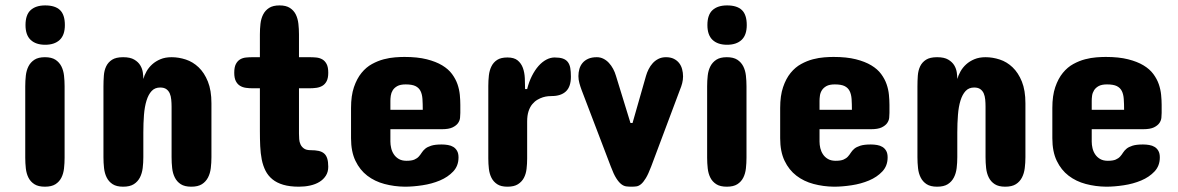

<svg xmlns="http://www.w3.org/2000/svg" viewBox="-20 -704 4441 724"><path d="M75.2 -378.9Q75.2 -399.4 77.4 -418.9Q79.6 -438.5 87.4 -453.9Q95.2 -469.2 109.9 -478.8Q124.5 -488.3 149.4 -488.3Q174.3 -488.3 189 -478.8Q203.6 -469.2 211.4 -453.9Q219.2 -438.5 221.4 -418.9Q223.6 -399.4 223.6 -378.9V-109.4Q223.6 -88.9 221.4 -69.1Q219.2 -49.3 211.4 -33.9Q203.6 -18.6 189 -9.3Q174.3 0 149.4 0Q124.5 0 109.9 -9.3Q95.2 -18.6 87.4 -33.9Q79.6 -49.3 77.4 -69.1Q75.2 -88.9 75.2 -109.4ZM224.6 -609.4Q224.6 -571.8 205.1 -553.5Q185.5 -535.2 150.4 -535.2Q115.2 -535.2 95.7 -553.5Q76.2 -571.8 76.2 -609.4Q76.2 -648.4 95.7 -666Q115.2 -683.6 150.4 -683.6Q188 -683.6 206.3 -666Q224.6 -648.4 224.6 -609.4Z M777.3 -111.3Q777.3 -90.3 774.9 -70.3Q772.5 -50.3 764.4 -34.7Q756.3 -19 741.5 -9.5Q726.6 0 701.2 0Q676.3 0 661.6 -9.5Q647 -19 639.2 -34.7Q631.3 -50.3 629.2 -70.3Q627 -90.3 627 -111.3V-301.8Q627 -315.4 625.7 -328.6Q624.5 -341.8 620.1 -351.8Q615.7 -361.8 607.2 -367.9Q598.6 -374 584 -374Q564 -374 551.8 -360.8Q539.6 -347.7 532.5 -324.7Q525.4 -301.8 522.9 -270.8Q520.5 -239.7 520.5 -204.1V-111.3Q520.5 -90.3 518.1 -70.3Q515.6 -50.3 507.6 -34.7Q499.5 -19 484.6 -9.5Q469.7 0 444.3 0Q419.4 0 404.8 -9.5Q390.1 -19 382.3 -34.7Q374.5 -50.3 372.3 -70.3Q370.1 -90.3 370.1 -111.3V-377.9Q370.1 -398.9 371.6 -418.7Q373 -438.5 380.4 -453.9Q387.7 -469.2 402.6 -478.8Q417.5 -488.3 444.3 -488.3Q471.2 -488.3 486.3 -479.2Q501.5 -470.2 509 -457.5Q516.6 -444.8 518.6 -430.7Q520.5 -416.5 520.5 -406.2Q524.4 -420.4 532.7 -435.1Q541 -449.7 554 -461.4Q566.9 -473.1 585 -480.7Q603 -488.3 627 -488.3Q653.8 -488.3 680.7 -479.5Q707.5 -470.7 729 -450.2Q750.5 -429.7 763.9 -396.5Q777.3 -363.3 777.3 -314.5Z M960 -488.3V-574.2Q960 -594.7 962.2 -614.3Q964.4 -633.8 972.2 -649.2Q980 -664.6 994.6 -674.1Q1009.3 -683.6 1034.2 -683.6Q1058.6 -683.6 1073.2 -674.1Q1087.9 -664.6 1095.5 -649.2Q1103 -633.8 1105.2 -614.3Q1107.4 -594.7 1107.4 -574.2V-488.3H1147.5Q1160.2 -488.3 1172.9 -487.1Q1185.5 -485.8 1195.6 -480Q1205.6 -474.1 1211.7 -462.4Q1217.8 -450.7 1217.8 -429.7Q1217.8 -409.7 1211.7 -397.9Q1205.6 -386.2 1195.6 -380.4Q1185.5 -374.5 1172.9 -372.8Q1160.2 -371.1 1147.5 -371.1H1107.4V-200.2Q1107.4 -190.4 1108.2 -179.4Q1108.9 -168.5 1113.3 -159.2Q1117.7 -149.9 1126.5 -143.8Q1135.3 -137.7 1151.4 -137.7Q1168.9 -137.7 1181.4 -135Q1193.8 -132.3 1201.9 -125.5Q1210 -118.7 1213.9 -106.4Q1217.8 -94.2 1217.8 -75.2Q1217.8 -55.7 1208.7 -41.5Q1199.7 -27.3 1184.6 -18.1Q1169.4 -8.8 1149.4 -4.4Q1129.4 0 1107.4 0Q1072.8 0 1048.1 -7.3Q1023.4 -14.6 1007.1 -28.1Q990.7 -41.5 981.2 -60.3Q971.7 -79.1 967 -102.5Q962.4 -126 961.2 -153.1Q960 -180.2 960 -210V-371.1H932.6Q919.9 -371.1 907.5 -372.8Q895 -374.5 885.3 -380.4Q875.5 -386.2 869.4 -397.9Q863.3 -409.7 863.3 -429.7Q863.3 -450.7 869.4 -462.4Q875.5 -474.1 885.3 -480Q895 -485.8 907.5 -487.1Q919.9 -488.3 932.6 -488.3Z M1715.8 -278.3Q1715.8 -270.5 1714.8 -260Q1713.9 -249.5 1707.3 -240Q1700.7 -230.5 1686.5 -223.6Q1672.4 -216.8 1646.5 -216.8H1452.1V-169.9Q1452.1 -158.2 1455.1 -145.5Q1458 -132.8 1465.1 -122.1Q1472.2 -111.3 1483.9 -104.5Q1495.6 -97.7 1512.7 -97.7Q1532.2 -97.7 1542.7 -102.3Q1553.2 -106.9 1559.3 -113.8Q1565.4 -120.6 1570.3 -128.4Q1575.2 -136.2 1583.3 -143.1Q1591.3 -149.9 1605.7 -154.5Q1620.1 -159.2 1645.5 -159.2Q1657.7 -159.2 1669.2 -157.2Q1680.7 -155.3 1689.5 -149.9Q1698.2 -144.5 1703.6 -135Q1709 -125.5 1709 -110.4Q1709 -78.6 1689 -57.4Q1668.9 -36.1 1638.7 -23.4Q1608.4 -10.7 1573 -5.4Q1537.6 0 1506.8 0Q1466.3 -0.5 1429.7 -10.3Q1393.1 -20 1365 -41.5Q1336.9 -63 1320.3 -97.7Q1303.7 -132.3 1303.7 -182.6V-296.9Q1303.7 -343.3 1314.7 -375.5Q1325.7 -407.7 1343.3 -429.2Q1360.8 -450.7 1382.8 -462.6Q1404.8 -474.6 1427.2 -480.5Q1449.7 -486.3 1470 -487.8Q1490.2 -489.3 1504.9 -489.3Q1554.2 -489.3 1589.1 -480.5Q1624 -471.7 1647.5 -457.5Q1670.9 -443.4 1684.6 -424.8Q1698.2 -406.2 1705.1 -386.5Q1711.9 -366.7 1713.9 -346.4Q1715.8 -326.2 1715.8 -308.6ZM1452.1 -290H1574.2Q1574.2 -313 1573 -330.8Q1571.8 -348.6 1565.7 -360.8Q1559.6 -373 1546.6 -379.4Q1533.7 -385.7 1509.8 -385.7Q1489.7 -385.7 1478.3 -379.4Q1466.8 -373 1460.9 -363.5Q1455.1 -354 1453.6 -343.3Q1452.1 -332.5 1452.1 -324.2Z M2132.8 -415Q2132.8 -377 2114 -359.4Q2095.2 -341.8 2060.5 -341.8Q2055.7 -341.8 2046.6 -341.1Q2037.6 -340.3 2027.3 -337.2Q2017.1 -334 2006.6 -327.9Q1996.1 -321.8 1987.3 -311.3Q1978.5 -300.8 1973.1 -284.7Q1967.8 -268.6 1967.8 -246.1V-106.4Q1967.8 -86.4 1965.6 -67.4Q1963.4 -48.3 1955.6 -33.4Q1947.8 -18.6 1933.1 -9.3Q1918.5 0 1893.6 0Q1869.1 0 1855 -9.3Q1840.8 -18.6 1833.3 -33.4Q1825.7 -48.3 1823.5 -67.4Q1821.3 -86.4 1821.3 -106.4V-379.9Q1821.3 -400.4 1823.5 -419.7Q1825.7 -439 1833.3 -454.1Q1840.8 -469.2 1855 -478.3Q1869.1 -487.3 1893.6 -487.3Q1918.5 -487.3 1931.9 -476.3Q1945.3 -465.3 1951.7 -448Q1958 -430.7 1959 -409.4Q1960 -388.2 1960 -368.2H1967.8Q1974.6 -395.5 1985.8 -417.7Q1997.1 -439.9 2010.7 -455.3Q2024.4 -470.7 2040 -479Q2055.7 -487.3 2071.3 -487.3Q2090.3 -487.3 2102.3 -483.2Q2114.3 -479 2121.1 -470.2Q2127.9 -461.4 2130.4 -447.8Q2132.8 -434.1 2132.8 -415Z M2435.5 -76.2Q2424.8 -47.9 2415.5 -32.5Q2406.2 -17.1 2397.5 -9.8Q2388.7 -2.4 2379.9 -1.2Q2371.1 0 2361.3 0Q2350.6 0 2341.3 -1.2Q2332 -2.4 2322.8 -9.5Q2313.5 -16.6 2303.7 -32Q2293.9 -47.4 2283.2 -76.2L2172.9 -365.2Q2168.5 -377 2164.8 -390.4Q2161.1 -403.8 2161.1 -417Q2161.1 -431.2 2164.8 -444.1Q2168.5 -457 2176.8 -466.8Q2185.1 -476.6 2198.2 -482.4Q2211.4 -488.3 2230.5 -488.3Q2244.1 -488.3 2255.6 -482.4Q2267.1 -476.6 2276.1 -466.8Q2285.2 -457 2292 -444.3Q2298.8 -431.6 2302.7 -418L2357.4 -240.2H2365.2L2416 -418Q2419.4 -430.2 2425.8 -442.9Q2432.1 -455.6 2441.2 -465.6Q2450.2 -475.6 2462.6 -481.9Q2475.1 -488.3 2491.2 -488.3Q2508.8 -488.3 2521 -482.2Q2533.2 -476.1 2541 -466.1Q2548.8 -456.1 2552.2 -442.9Q2555.7 -429.7 2555.7 -416Q2555.7 -403.3 2552.5 -390.6Q2549.3 -377.9 2543.9 -365.2Z M2646.5 -378.9Q2646.5 -399.4 2648.7 -418.9Q2650.9 -438.5 2658.7 -453.9Q2666.5 -469.2 2681.2 -478.8Q2695.8 -488.3 2720.7 -488.3Q2745.6 -488.3 2760.3 -478.8Q2774.9 -469.2 2782.7 -453.9Q2790.5 -438.5 2792.7 -418.9Q2794.9 -399.4 2794.9 -378.9V-109.4Q2794.9 -88.9 2792.7 -69.1Q2790.5 -49.3 2782.7 -33.9Q2774.9 -18.6 2760.3 -9.3Q2745.6 0 2720.7 0Q2695.8 0 2681.2 -9.3Q2666.5 -18.6 2658.7 -33.9Q2650.9 -49.3 2648.7 -69.1Q2646.5 -88.9 2646.5 -109.4ZM2795.9 -609.4Q2795.9 -571.8 2776.4 -553.5Q2756.8 -535.2 2721.7 -535.2Q2686.5 -535.2 2667 -553.5Q2647.5 -571.8 2647.5 -609.4Q2647.5 -648.4 2667 -666Q2686.5 -683.6 2721.7 -683.6Q2759.3 -683.6 2777.6 -666Q2795.9 -648.4 2795.9 -609.4Z M3334 -278.3Q3334 -270.5 3333 -260Q3332 -249.5 3325.4 -240Q3318.8 -230.5 3304.7 -223.6Q3290.5 -216.8 3264.6 -216.8H3070.3V-169.9Q3070.3 -158.2 3073.2 -145.5Q3076.2 -132.8 3083.3 -122.1Q3090.3 -111.3 3102.1 -104.5Q3113.8 -97.7 3130.9 -97.7Q3150.4 -97.7 3160.9 -102.3Q3171.4 -106.9 3177.5 -113.8Q3183.6 -120.6 3188.5 -128.4Q3193.4 -136.2 3201.4 -143.1Q3209.5 -149.9 3223.9 -154.5Q3238.3 -159.2 3263.7 -159.2Q3275.9 -159.2 3287.4 -157.2Q3298.8 -155.3 3307.6 -149.9Q3316.4 -144.5 3321.8 -135Q3327.1 -125.5 3327.1 -110.4Q3327.1 -78.6 3307.1 -57.4Q3287.1 -36.1 3256.8 -23.4Q3226.6 -10.7 3191.2 -5.4Q3155.8 0 3125 0Q3084.5 -0.5 3047.9 -10.3Q3011.2 -20 2983.2 -41.5Q2955.1 -63 2938.5 -97.7Q2921.9 -132.3 2921.9 -182.6V-296.9Q2921.9 -343.3 2932.9 -375.5Q2943.8 -407.7 2961.4 -429.2Q2979 -450.7 3001 -462.6Q3022.9 -474.6 3045.4 -480.5Q3067.9 -486.3 3088.1 -487.8Q3108.4 -489.3 3123 -489.3Q3172.4 -489.3 3207.3 -480.5Q3242.2 -471.7 3265.6 -457.5Q3289.1 -443.4 3302.7 -424.8Q3316.4 -406.2 3323.2 -386.5Q3330.1 -366.7 3332 -346.4Q3334 -326.2 3334 -308.6ZM3070.3 -290H3192.4Q3192.4 -313 3191.2 -330.8Q3189.9 -348.6 3183.8 -360.8Q3177.7 -373 3164.8 -379.4Q3151.9 -385.7 3127.9 -385.7Q3107.9 -385.7 3096.4 -379.4Q3085 -373 3079.1 -363.5Q3073.2 -354 3071.8 -343.3Q3070.3 -332.5 3070.3 -324.2Z M3846.7 -111.3Q3846.7 -90.3 3844.2 -70.3Q3841.8 -50.3 3833.7 -34.7Q3825.7 -19 3810.8 -9.5Q3795.9 0 3770.5 0Q3745.6 0 3731 -9.5Q3716.3 -19 3708.5 -34.7Q3700.7 -50.3 3698.5 -70.3Q3696.3 -90.3 3696.3 -111.3V-301.8Q3696.3 -315.4 3695.1 -328.6Q3693.8 -341.8 3689.5 -351.8Q3685.1 -361.8 3676.5 -367.9Q3668 -374 3653.3 -374Q3633.3 -374 3621.1 -360.8Q3608.9 -347.7 3601.8 -324.7Q3594.7 -301.8 3592.3 -270.8Q3589.8 -239.7 3589.8 -204.1V-111.3Q3589.8 -90.3 3587.4 -70.3Q3585 -50.3 3576.9 -34.7Q3568.8 -19 3554 -9.5Q3539.1 0 3513.7 0Q3488.8 0 3474.1 -9.5Q3459.5 -19 3451.7 -34.7Q3443.8 -50.3 3441.7 -70.3Q3439.5 -90.3 3439.5 -111.3V-377.9Q3439.5 -398.9 3440.9 -418.7Q3442.4 -438.5 3449.7 -453.9Q3457 -469.2 3471.9 -478.8Q3486.8 -488.3 3513.7 -488.3Q3540.5 -488.3 3555.7 -479.2Q3570.8 -470.2 3578.4 -457.5Q3585.9 -444.8 3587.9 -430.7Q3589.8 -416.5 3589.8 -406.2Q3593.8 -420.4 3602.1 -435.1Q3610.4 -449.7 3623.3 -461.4Q3636.2 -473.1 3654.3 -480.7Q3672.4 -488.3 3696.3 -488.3Q3723.1 -488.3 3750 -479.5Q3776.9 -470.7 3798.3 -450.2Q3819.8 -429.7 3833.3 -396.5Q3846.7 -363.3 3846.7 -314.5Z M4360.4 -278.3Q4360.4 -270.5 4359.4 -260Q4358.4 -249.5 4351.8 -240Q4345.2 -230.5 4331.1 -223.6Q4316.9 -216.8 4291 -216.8H4096.7V-169.9Q4096.7 -158.2 4099.6 -145.5Q4102.5 -132.8 4109.6 -122.1Q4116.7 -111.3 4128.4 -104.5Q4140.1 -97.7 4157.2 -97.7Q4176.8 -97.7 4187.3 -102.3Q4197.8 -106.9 4203.9 -113.8Q4210 -120.6 4214.8 -128.4Q4219.7 -136.2 4227.8 -143.1Q4235.8 -149.9 4250.2 -154.5Q4264.6 -159.2 4290 -159.2Q4302.2 -159.2 4313.7 -157.2Q4325.2 -155.3 4334 -149.9Q4342.8 -144.5 4348.1 -135Q4353.5 -125.5 4353.5 -110.4Q4353.5 -78.6 4333.5 -57.4Q4313.5 -36.1 4283.2 -23.4Q4252.9 -10.7 4217.5 -5.4Q4182.1 0 4151.4 0Q4110.8 -0.5 4074.2 -10.3Q4037.6 -20 4009.5 -41.5Q3981.4 -63 3964.8 -97.7Q3948.2 -132.3 3948.2 -182.6V-296.9Q3948.2 -343.3 3959.2 -375.5Q3970.2 -407.7 3987.8 -429.2Q4005.4 -450.7 4027.3 -462.6Q4049.3 -474.6 4071.8 -480.5Q4094.2 -486.3 4114.5 -487.8Q4134.8 -489.3 4149.4 -489.3Q4198.7 -489.3 4233.6 -480.5Q4268.6 -471.7 4292 -457.5Q4315.4 -443.4 4329.1 -424.8Q4342.8 -406.2 4349.6 -386.5Q4356.4 -366.7 4358.4 -346.4Q4360.4 -326.2 4360.4 -308.6ZM4096.7 -290H4218.8Q4218.8 -313 4217.5 -330.8Q4216.3 -348.6 4210.2 -360.8Q4204.1 -373 4191.2 -379.4Q4178.2 -385.7 4154.3 -385.7Q4134.3 -385.7 4122.8 -379.4Q4111.3 -373 4105.5 -363.5Q4099.6 -354 4098.1 -343.3Q4096.7 -332.5 4096.7 -324.2Z"/></svg>

Font: Concert One
Style: Regular
Weight: 400
Version: Version 1.003